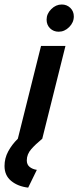

<svg xmlns="http://www.w3.org/2000/svg" viewBox="-80 -623 351 862"><path d="M46.5 219.4Q0 213.9 -29.9 189.2Q-59.7 164.6 -59.7 122.2Q-59.7 87.5 -43.1 56.6Q-26.4 25.7 0 0L104.2 -416.7H213.9L109.7 0Q80.6 23.6 60.4 46.5Q40.3 69.4 40.3 97.2Q40.3 116 53.1 126.4Q66 136.8 85.4 139.6ZM183.3 -480.6Q160.4 -480.6 144.8 -495.8Q129.2 -511.1 129.2 -534.7Q129.2 -561.1 150 -581.9Q170.8 -602.8 197.2 -602.8Q220.1 -602.8 235.8 -587.5Q251.4 -572.2 251.4 -549.3Q251.4 -522.2 230.6 -501.4Q209.7 -480.6 183.3 -480.6Z"/></svg>

Font: Afacad SemiBold
Style: Italic
Weight: 600
Italic angle: -14°
Designer: Kristian Moeller
Foundry: Dicotype
Version: Version 1.000